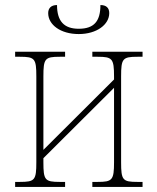

<svg xmlns="http://www.w3.org/2000/svg" viewBox="-20 -741 624 761"><path d="M292 -606C364 -606 413 -644 413 -689C413 -710 401 -721 378 -721C378 -657 353 -627 292 -627C234 -627 206 -657 206 -721C183 -721 171 -709 171 -689C171 -643 220 -606 292 -606ZM40 0H238V-20H217C158 -20 152 -27 152 -98V-114L432 -393V-98C432 -27 425 -20 367 -20H346V0H545V-20H525C466 -20 460 -27 460 -98V-438C460 -509 466 -516 525 -516H545V-536H346V-516H367C425 -516 432 -509 432 -438V-426L152 -147V-438C152 -509 158 -516 217 -516H238V-536H40V-516H59C118 -516 124 -509 124 -438V-98C124 -27 118 -20 59 -20H40Z"/></svg>

Font: Noto Serif SemiCondensed Thin
Style: Regular
Weight: 100
Width: 4
Designer: Monotype Design Team
Foundry: Monotype Imaging Inc.
Version: Version 2.015